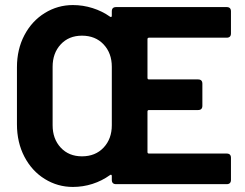

<svg xmlns="http://www.w3.org/2000/svg" viewBox="-20 -728 970 759"><path d="M876 -579H569Q563 -579 563 -573V-420Q563 -414 569 -414H763Q780 -414 780 -397V-310Q780 -293 763 -293H569Q563 -293 563 -287V-127Q563 -121 569 -121H876Q893 -121 893 -104V-17Q893 0 876 0H439Q422 0 422 -17V-32Q422 -36 420 -37Q418 -38 415 -36Q383 -13 345.5 -1Q308 11 268 11Q208 11 157 -20.5Q106 -52 76.5 -108.5Q47 -165 47 -237V-462Q47 -533 76.5 -589Q106 -645 157 -676.5Q208 -708 268 -708Q308 -708 346 -696Q384 -684 415 -662Q418 -660 420 -661Q422 -662 422 -666V-683Q422 -700 439 -700H876Q893 -700 893 -683V-596Q893 -579 876 -579ZM422 -233V-464Q422 -518 389.5 -552.5Q357 -587 304 -587Q252 -587 220 -552.5Q188 -518 188 -464V-233Q188 -179 220 -144.5Q252 -110 304 -110Q357 -110 389.5 -144.5Q422 -179 422 -233Z"/></svg>

Font: Barlow
Style: Bold
Weight: 700
Designer: Jeremy Tribby
Foundry: Jeremy Tribby
Version: Version 1.101 August 23, 2024